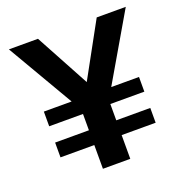

<svg xmlns="http://www.w3.org/2000/svg" viewBox="-120 -767 840 876"><g transform="rotate(-20 300.0 -329.5)"><path d="M396 -337.4H530.8V-266.1H365.7V-187H530.8V-115.2H365.7V0H232.9V-115.2H68.8V-187H232.9V-266.1H68.8V-337.4H203.6L16.1 -658.7H157.2L298.8 -397L442.4 -658.7H583.5Z"/></g></svg>

Font: Cousine
Style: Bold
Weight: 700
Monospace: yes
Designer: Steve Matteson
Foundry: Ascender Corporation
Version: Version 1.20